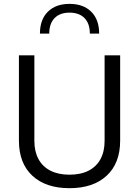

<svg xmlns="http://www.w3.org/2000/svg" viewBox="-20 -960 713 985"><path d="M184.9 -787.7H232.7Q232.7 -839.2 260 -867.2Q287.4 -895.2 336.8 -895.2Q386.2 -895.2 413.6 -867.2Q440.9 -839.2 440.9 -787.7H488.7Q488.7 -859.5 448.1 -899.8Q407.6 -940.1 336.8 -940.1Q266 -940.1 225.5 -899.8Q184.9 -859.5 184.9 -787.7ZM516.6 -676.2V-237.4Q516.6 -182.7 495.6 -143.9Q474.6 -105 434.4 -84.4Q394.2 -63.8 336.5 -63.8Q279.2 -63.8 238.8 -84.4Q198.5 -105 177.4 -143.9Q156.3 -182.7 156.3 -237.4V-676.2H77.1V-238.6Q77.1 -122.7 145.8 -58.7Q214.6 5.4 336.5 5.4Q458.3 5.4 527.3 -58.7Q596.4 -122.7 596.4 -238.6V-676.2Z"/></svg>

Font: Estedad-FD VF
Style: Regular
Weight: 100
Designer: Amin Abedi
Version: Version 7.3